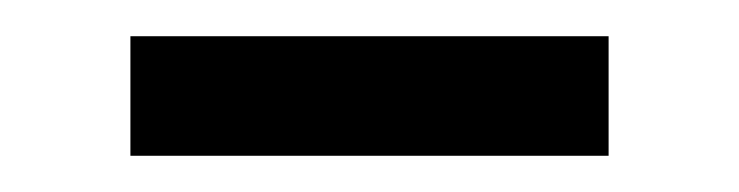

<svg xmlns="http://www.w3.org/2000/svg" viewBox="-20 -339 408 106"><path d="M52 -253V-319H316V-253Z"/></svg>

Font: Gantari
Style: Regular
Weight: 400
Designer: Anugrah Pasau
Foundry: Lafontype
Version: Version 1.000; ttfautohint (v1.8.4)